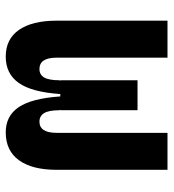

<svg xmlns="http://www.w3.org/2000/svg" viewBox="10 -568 567 626"><g transform="rotate(90 293.0 -254.5)"><path d="M411.1 9.8Q357.4 9.8 328.9 -32.5Q300.3 -74.7 293.9 -168H286.1Q279.8 -74.7 249.8 -32.5Q219.7 9.8 164.1 9.8Q106.9 9.8 76.9 -33.4Q46.9 -76.7 46.9 -156.2V-517.6H167.5V-156.2Q167.5 -100.1 204.6 -100.1Q222.7 -100.1 231.9 -115.2Q241.2 -130.4 241.2 -166L243.2 -168H241.2V-419.9H338.9V-168H336.9L338.9 -166Q338.9 -130.4 348.4 -115.2Q357.9 -100.1 376 -100.1Q412.6 -100.1 412.6 -156.2V-517.6H533.2V-156.2Q533.2 -76.7 502 -33.4Q470.7 9.8 411.1 9.8Z"/></g></svg>

Font: Cascadia Mono PL SemiBold
Style: Regular
Weight: 600
Monospace: yes
Designer: Aaron Bell
Foundry: Saja Typeworks
Version: Version 2404.023; ttfautohint (v1.8.4)